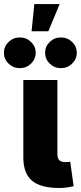

<svg xmlns="http://www.w3.org/2000/svg" viewBox="-63 -934 403 956"><path d="M232.4 2Q139.2 2 96.2 -34.4Q53.2 -70.8 53.2 -149.4V-535.6H222.7V-168Q222.7 -146.5 231.9 -136.7Q241.2 -127 261.7 -127Q270.5 -127 276.4 -127.4Q282.2 -127.9 286.6 -128.9L303.7 -6.8Q292 -3.9 273.7 -1Q255.4 2 232.4 2ZM240.2 -594.7Q207.5 -594.7 184.6 -617.2Q161.6 -639.6 161.6 -671.4Q161.6 -702.6 184.6 -725.1Q207.5 -747.6 240.2 -747.6Q272.9 -747.6 296.1 -725.1Q319.3 -702.6 319.3 -671.4Q319.3 -639.6 296.1 -617.2Q272.9 -594.7 240.2 -594.7ZM35.6 -594.7Q2.9 -594.7 -20.3 -617.2Q-43.5 -639.6 -43.5 -671.4Q-43.5 -702.6 -20.3 -725.1Q2.9 -747.6 35.6 -747.6Q68.4 -747.6 91.6 -725.1Q114.7 -702.6 114.7 -671.4Q114.7 -639.6 91.6 -617.2Q68.4 -594.7 35.6 -594.7ZM94.2 -778.3 107.9 -913.6H233.9L177.7 -778.3Z"/></svg>

Font: Inter 20pt ExtraBold
Style: Regular
Weight: 800
Version: Version 4.001;git-66647c0bb